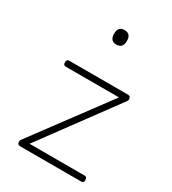

<svg xmlns="http://www.w3.org/2000/svg" viewBox="-188 -874 871 973"><g transform="rotate(30 247.5 -387.5)"><path d="M88 0Q72 0 70 -11.5Q68 -23 73 -30L396 -465H85Q77 -465 73.5 -469Q70 -473 70 -483Q70 -491 73.5 -495.5Q77 -500 85 -500H429Q437 -500 441 -495Q445 -490 445.5 -483Q446 -476 440 -468L121 -35H443Q451 -35 454.5 -30.5Q458 -26 458 -15Q458 -8 454.5 -4Q451 0 443 0ZM250 -690Q231 -690 222 -701Q213 -712 213 -733Q213 -754 222.5 -764.5Q232 -775 250 -775Q269 -775 278.5 -764.5Q288 -754 288 -733Q288 -711 278.5 -700.5Q269 -690 250 -690Z"/></g></svg>

Font: Playwrite BE WAL Thin
Style: Regular
Weight: 250
Version: Version 1.002